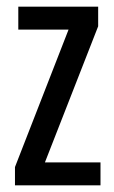

<svg xmlns="http://www.w3.org/2000/svg" viewBox="-20 -557 343 577"><path d="M282 0V-69H115L275 -478V-537H35V-468H186L25 -55V0Z"/></svg>

Font: Noto Sans Myanmar UI ExtraCondensed
Style: Regular
Weight: 400
Width: 2
Designer: Monotype Design Team
Foundry: Monotype Imaging Inc.
Version: Version 2.103